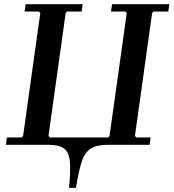

<svg xmlns="http://www.w3.org/2000/svg" viewBox="-20 -690 827 915"><path d="M8 0 13 -35H83L90 -42L172 -628L165 -635H97L102 -670H374L369 -635H300L293 -628L211 -42L218 -35H495L502 -42L584 -628L577 -635H509L514 -670H787L782 -635H712L705 -628L623 -42L630 -35H698L693 0ZM309 205Q317 125 313 80.5Q309 36 285.5 18Q262 0 209 0L214 -35H499L494 0Q441 0 412.5 18Q384 36 369.5 80.5Q355 125 342 205Z"/></svg>

Font: Brygada 1918 SemiBold
Style: Italic
Weight: 600
Italic angle: -8°
Designer: Mateusz Machalski | Borys Kosmynka | Przemek Hoffer
Foundry: NIEPODLEGLA 2018
Version: Version 3.006